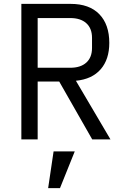

<svg xmlns="http://www.w3.org/2000/svg" viewBox="-20 -718 640 989"><path d="M174 0H90V-698H344Q440 -698 491.5 -645Q543 -592 543 -497Q543 -412 498.5 -361Q454 -310 371 -302L549 0H455L285 -298H174ZM342 -369Q395 -369 424.5 -395.5Q454 -422 454 -471V-523Q454 -572 424.5 -598.5Q395 -625 342 -625H174V-369ZM256 62H365L289 251H228Z"/></svg>

Font: iA Writer Mono V
Style: Regular
Weight: 400
Designer: Mike Abbink, Paul van der Laan, Pieter van Rosmalen
Foundry: Bold Monday
Version: Version 2.000